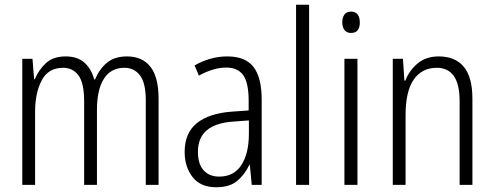

<svg xmlns="http://www.w3.org/2000/svg" viewBox="-20 -780 2084 810"><path d="M516 -542Q580 -542 614.5 -498.5Q649 -455 649 -363V0H595V-357Q595 -430 570.5 -462Q546 -494 505 -494Q448 -494 418.5 -448Q389 -402 389 -316V0H335V-352Q335 -430 311 -462Q287 -494 246 -494Q184 -494 156 -441Q128 -388 128 -307V0H74V-532H117L124 -446H127Q143 -485 173.5 -513.5Q204 -542 257 -542Q308 -542 337.5 -514.5Q367 -487 377 -445H381Q400 -490 432 -516Q464 -542 516 -542Z M939 -542Q1015 -542 1049.5 -497.5Q1084 -453 1084 -359V0H1042L1034 -85H1032Q1013 -44 981 -17Q949 10 892 10Q826 10 792.5 -33Q759 -76 759 -139Q759 -219 810.5 -260.5Q862 -302 958 -309L1029 -314V-355Q1029 -431 1006 -463Q983 -495 934 -495Q881 -495 819 -461L801 -504Q832 -522 867 -532Q902 -542 939 -542ZM964 -267Q815 -257 815 -140Q815 -88 839 -61.5Q863 -35 905 -35Q967 -35 998.5 -84Q1030 -133 1030 -216V-272Z M1284 0H1229V-760H1284Z M1461 -731Q1480 -731 1489 -718.5Q1498 -706 1498 -686Q1498 -641 1461 -641Q1443 -641 1433.5 -653Q1424 -665 1424 -686Q1424 -706 1433 -718.5Q1442 -731 1461 -731ZM1488 -532V0H1433V-532Z M1831 -542Q1900 -542 1936.5 -498.5Q1973 -455 1973 -363V0H1919V-353Q1919 -425 1894.5 -459.5Q1870 -494 1823 -494Q1760 -494 1725.5 -444.5Q1691 -395 1691 -294V0H1637V-532H1680L1686 -440H1690Q1706 -482 1741.5 -512Q1777 -542 1831 -542Z"/></svg>

Font: Noto Sans Devanagari UI Condensed Light
Style: Regular
Weight: 300
Width: 3
Designer: Jelle Bosma - Monotype Design Team
Foundry: Monotype Imaging Inc.
Version: Version 2.004; ttfautohint (v1.8.4.7-5d5b)